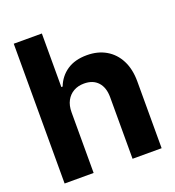

<svg xmlns="http://www.w3.org/2000/svg" viewBox="-132 -833 858 939"><g transform="rotate(-20 297.0 -364.0)"><path d="M195.3 -315.2V0H44.3V-727.5H190.6V-448.8H197.3Q216 -497.2 257.1 -525Q298.2 -552.7 360.4 -552.7Q417.2 -552.7 459.6 -528Q502.1 -503.3 525.6 -457.4Q549.2 -411.4 549.2 -347.3V0H397.9V-320.3Q397.9 -370.8 372.2 -399Q346.6 -427.1 300.2 -427.1Q269.2 -427.1 245.7 -413.8Q222.1 -400.5 208.7 -375.6Q195.3 -350.8 195.3 -315.2Z"/></g></svg>

Font: Inter Tight
Style: Regular
Weight: 400
Designer: Rasmus Andersson
Foundry: rsms
Version: Version 3.002